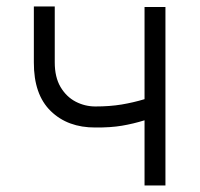

<svg xmlns="http://www.w3.org/2000/svg" viewBox="-20 -567 612 587"><path d="M485.8 -545.5V0H421.9V-199.2Q387.8 -188.6 353 -182.7Q318.2 -176.8 271.7 -177.2Q187.1 -176.8 135.1 -227.5Q83.1 -278.1 83.5 -376.4V-547.2H147.4V-376.4Q147.4 -331 165.1 -301Q182.9 -271 211.3 -256.2Q239.7 -241.5 271.7 -241.5Q315.7 -241.5 351.9 -247.5Q388.1 -253.6 421.9 -263.8V-545.5Z"/></svg>

Font: Inter UI Light
Style: Regular
Weight: 300
Designer: Rasmus Andersson
Foundry: rsms
Version: 3.2;8d6f07862